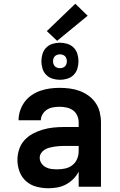

<svg xmlns="http://www.w3.org/2000/svg" viewBox="-20 -997 640 1025"><path d="M239 8Q207 8 175.5 0Q144 -8 120 -29Q96 -50 84.5 -80.5Q73 -111 73 -143Q73 -171 82 -199Q91 -227 110.5 -248.5Q130 -270 155.5 -283.5Q181 -297 208.5 -305Q236 -313 264.5 -316Q293 -319 322 -319H400V-344Q400 -363 392 -380.5Q384 -398 369 -408.5Q354 -419 335.5 -423Q317 -427 298 -427Q281 -427 263.5 -424Q246 -421 231.5 -412Q217 -403 207.5 -387.5Q198 -372 198 -355H79Q79 -381 87.5 -406.5Q96 -432 111.5 -453Q127 -474 149 -489Q171 -504 195.5 -512.5Q220 -521 246 -524.5Q272 -528 298 -528Q325 -528 352.5 -524.5Q380 -521 405.5 -511.5Q431 -502 453 -486Q475 -470 490.5 -447.5Q506 -425 512.5 -398Q519 -371 519 -344V0H400V-81Q389 -59 371.5 -41.5Q354 -24 332.5 -12.5Q311 -1 287 3.5Q263 8 239 8ZM286 -93Q307 -93 328 -97.5Q349 -102 366 -115Q383 -128 391.5 -148Q400 -168 400 -189V-218H322Q309 -218 295.5 -217Q282 -216 269 -214Q256 -212 243 -208.5Q230 -205 218.5 -198Q207 -191 199.5 -179.5Q192 -168 192 -155Q192 -139 201 -125.5Q210 -112 224 -104.5Q238 -97 254 -95Q270 -93 286 -93ZM300 -571Q280 -571 260.5 -577Q241 -583 227 -597Q213 -611 207 -630.5Q201 -650 201 -670Q201 -690 207 -709.5Q213 -729 227 -743Q241 -757 260.5 -763Q280 -769 300 -769Q320 -769 339.5 -763Q359 -757 373 -743Q387 -729 393 -709.5Q399 -690 399 -670Q399 -650 393 -630.5Q387 -611 373 -597Q359 -583 339.5 -577Q320 -571 300 -571ZM300 -633Q307 -633 314.5 -635.5Q322 -638 327 -643Q332 -648 334.5 -655.5Q337 -663 337 -670Q337 -677 334.5 -684.5Q332 -692 327 -697Q322 -702 314.5 -704.5Q307 -707 300 -707Q293 -707 285.5 -704.5Q278 -702 273 -697Q268 -692 265.5 -684.5Q263 -677 263 -670Q263 -663 265.5 -655.5Q268 -648 273 -643Q278 -638 285.5 -635.5Q293 -633 300 -633ZM285 -779 230 -831 382 -977 448 -913Z"/></svg>

Font: Iosevka SS04 Extended
Style: Bold
Weight: 700
Width: 7
Monospace: yes
Designer: Belleve Invis
Foundry: Belleve Invis
Version: Version 19.0.0; ttfautohint (v1.8.4)